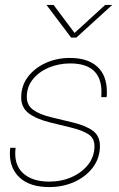

<svg xmlns="http://www.w3.org/2000/svg" viewBox="-20 -760 487 787"><path d="M182.1 6.8Q104 6.8 62.3 -30.5Q20.5 -67.9 20.5 -129.9Q20.5 -142.1 22 -154.3H43.9Q35.6 -86.4 73.5 -51Q111.3 -15.6 182.1 -15.6Q232.4 -15.6 274.4 -34.4Q316.4 -53.2 341.8 -85.9Q367.2 -118.7 367.2 -160.6Q367.2 -193.8 342 -210Q316.9 -226.1 270.5 -237.3L184.6 -258.3Q127.9 -272.5 97.4 -295.9Q66.9 -319.3 66.9 -360.4Q66.9 -408.7 94.5 -445.1Q122.1 -481.4 167.5 -502Q212.9 -522.5 266.6 -522.5Q339.8 -522.5 378.9 -486.6Q418 -450.7 418 -384.3Q418 -378.9 418 -373.3Q418 -367.7 417 -361.8H395Q406.7 -500 267.6 -500Q221.7 -500 180.9 -483.2Q140.1 -466.3 115 -435.3Q89.8 -404.3 89.8 -362.3Q89.8 -329.1 115.7 -310.1Q141.6 -291 190.4 -279.3L277.3 -258.3Q331.1 -245.6 360.4 -224.1Q389.6 -202.6 389.6 -162.1Q389.6 -112.3 361.1 -74.2Q332.5 -36.1 285.4 -14.6Q238.3 6.8 182.1 6.8ZM199.7 -739.7 285.6 -625 411.1 -739.7H439.5V-739.3L293 -606H271.5L170.9 -739.3V-739.7Z"/></svg>

Font: Inter Display Thin
Style: Italic
Weight: 100
Italic angle: -9.39999°
Designer: Rasmus Andersson
Foundry: rsms
Version: Version 4.000;git-a52131595